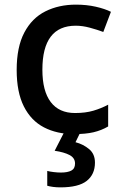

<svg xmlns="http://www.w3.org/2000/svg" viewBox="-20 -569 531 829"><path d="M300 10Q226 10 170 -19Q114 -48 83 -109.5Q52 -171 52 -267Q52 -366 85 -428.5Q118 -491 176 -520Q234 -549 308 -549Q354 -549 393.5 -540Q433 -531 459 -518L426 -431Q399 -441 367.5 -449.5Q336 -458 307 -458Q163 -458 163 -268Q163 -176 199 -128.5Q235 -81 304 -81Q349 -81 383 -91Q417 -101 447 -117V-23Q418 -6 384 2Q350 10 300 10ZM390 133Q390 184 354.5 212Q319 240 241 240Q224 240 209 238Q194 236 184 233V169Q195 172 212 174Q229 176 243 176Q272 176 288 167.5Q304 159 304 137Q304 113 280.5 100.5Q257 88 216 82L258 0H328L306 45Q340 54 365 75Q390 96 390 133Z"/></svg>

Font: Noto Sans NKo Unjoined Medium
Style: Regular
Weight: 500
Designer: Monotype Design Team
Foundry: Monotype Imaging Inc.
Version: Version 2.004